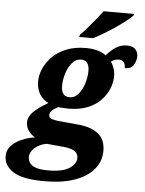

<svg xmlns="http://www.w3.org/2000/svg" viewBox="-131 -817 834 1107"><g transform="rotate(5 286.0 -263.0)"><path d="M170 240Q41 240 -13 205Q-67 170 -67 114Q-67 81 -44.5 56Q-22 31 14.5 15Q51 -1 92 -7Q72 -18 55.5 -39.5Q39 -61 39 -90Q39 -122 67 -150Q95 -178 152 -211Q119 -227 100.5 -257.5Q82 -288 82 -331Q82 -366 98 -403.5Q114 -441 146 -473.5Q178 -506 226.5 -526Q275 -546 340 -546Q374 -546 404 -538.5Q434 -531 457 -514Q481 -542 509.5 -561.5Q538 -581 575 -581Q608 -581 623.5 -564.5Q639 -548 639 -525Q639 -499 625 -474.5Q611 -450 573 -450Q573 -496 535 -496Q510 -496 490 -480Q501 -466 508.5 -443.5Q516 -421 516 -399Q516 -363 501.5 -326.5Q487 -290 457 -258.5Q427 -227 380.5 -208Q334 -189 270 -189Q261 -189 240.5 -190Q220 -191 212 -193Q163 -170 163 -143Q163 -126 179 -121Q195 -116 218 -113L337 -102Q410 -95 451 -62Q492 -29 492 36Q492 97 453.5 143Q415 189 343 214.5Q271 240 170 240ZM270 -255Q301 -255 322.5 -281.5Q344 -308 355 -345.5Q366 -383 366 -415Q366 -477 318 -477Q288 -477 266.5 -451.5Q245 -426 233.5 -389Q222 -352 222 -319Q222 -285 234.5 -270Q247 -255 270 -255ZM184 176Q268 176 307 150Q346 124 346 90Q346 64 324.5 50Q303 36 250 32L164 24Q124 30 95.5 54.5Q67 79 67 108Q67 126 76.5 141.5Q86 157 111.5 166.5Q137 176 184 176ZM296 -606 299 -619Q318 -638 340.5 -664Q363 -690 385 -717Q407 -744 423 -766H600L597 -756Q585 -744 560 -724Q535 -704 502.5 -682Q470 -660 437 -640Q404 -620 376 -606Z"/></g></svg>

Font: Noto Serif ExtraBold
Style: Italic
Weight: 800
Italic angle: -12°
Designer: Monotype Design Team
Foundry: Monotype Imaging Inc.
Version: Version 2.013